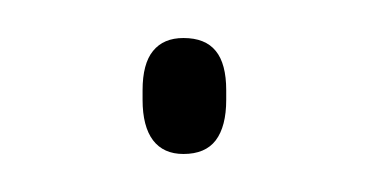

<svg xmlns="http://www.w3.org/2000/svg" viewBox="-20 -75 194 101"><path d="M76.5 6Q66 6 60.5 -1.2Q55 -8.5 55 -22.5V-27.5Q55 -41.5 60.5 -48.2Q66 -55 76.5 -55Q88 -55 93.5 -48.2Q99 -41.5 99 -27.5V-22.5Q99 -8.5 93.5 -1.2Q88 6 76.5 6Z"/></svg>

Font: Anek Gurmukhi Medium Thin
Style: Regular
Weight: 250
Version: Version 1.003